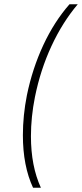

<svg xmlns="http://www.w3.org/2000/svg" viewBox="-20 -762 387 906"><path d="M145 -305Q126 -210 126 -119Q126 22 173 124H136Q88 21 88 -124Q88 -217 107 -313Q133 -439 184.5 -549.5Q236 -660 308 -742H347Q275 -657 223 -545Q171 -433 145 -305Z"/></svg>

Font: TypoPRO Montserrat
Style: Italic
Weight: 275
Italic angle: -11.3°
Designer: Julieta Ulanovsky
Foundry: Julieta Ulanovsky
Version: Version 6.001